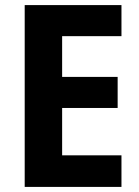

<svg xmlns="http://www.w3.org/2000/svg" viewBox="-20 -734 546 754"><path d="M457 0V-124H224V-310H442V-432H224V-592H457V-714H77V0Z"/></svg>

Font: Noto Sans Devanagari SemiCondensed
Style: Bold
Weight: 700
Width: 4
Designer: Jelle Bosma - Monotype Design Team
Foundry: Monotype Imaging Inc.
Version: Version 2.004